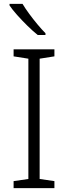

<svg xmlns="http://www.w3.org/2000/svg" viewBox="-20 -968 351 988"><path d="M260 0H50V-36L126 -47V-666L50 -678V-714H260V-678L184 -666V-47L260 -36ZM96 -948Q109 -926 129.5 -898Q150 -870 172.5 -843Q195 -816 214 -797V-788H174Q149 -808 121 -835.5Q93 -863 68 -891Q43 -919 29 -940V-948Z"/></svg>

Font: BC Sans Light
Style: Regular
Weight: 300
Designer: Monotype Design Team
Foundry: Monotype Imaging Inc.
Version: Version 2.000;GOOG;noto-source:20170915:90ef993387c0